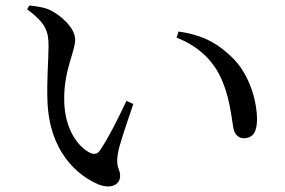

<svg xmlns="http://www.w3.org/2000/svg" viewBox="-20 -706 1040 700"><path d="M338 -34C385 -15 418 -33 418 -65C418 -90 402 -93 409 -142C413 -174 443 -258 466 -327L441 -338C411 -275 376 -204 344 -157C335 -144 323 -142 308 -149C268 -169 214 -231 214 -346C214 -455 254 -516 254 -562C254 -605 199 -653 159 -671C137 -680 112 -683 87 -686L79 -672C145 -623 157 -594 157 -539C157 -487 150 -413 153 -339C159 -156 259 -68 338 -34ZM869 -202C901 -202 917 -224 917 -270C917 -340 888 -435 830 -493C780 -542 729 -577 631 -591L624 -569C694 -541 748 -496 780 -433C818 -358 823 -281 831 -238C836 -214 851 -202 869 -202Z"/></svg>

Font: Source Han Serif SC Medium
Style: Regular
Weight: 500
Designer: Ryoko NISHIZUKA 西塚涼子 (kana & ideographs); Frank Grießhammer (Latin, Greek & Cyrillic); Wenlong ZHANG 张文龙 (bopomofo); San
Foundry: Adobe
Version: Version 2.003;hotconv 1.1.1;makeotfexe 2.6.0